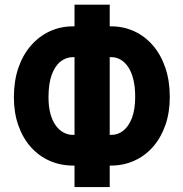

<svg xmlns="http://www.w3.org/2000/svg" viewBox="-20 -760 772 810"><path d="M288.6 -648.9H448.2Q501 -648.9 546.1 -628.2Q591.3 -607.4 625 -568.4Q658.7 -529.3 677.5 -474.4Q696.3 -419.4 696.3 -351.1Q696.3 -285.2 677.5 -231.7Q658.7 -178.2 625 -140.1Q591.3 -102.1 546.1 -81.8Q501 -61.5 448.2 -61.5H288.6Q235.4 -61.5 189.7 -81.5Q144 -101.6 110.1 -139.6Q76.2 -177.7 57.4 -231Q38.6 -284.2 38.6 -350.1Q38.6 -418.5 57.4 -473.4Q76.2 -528.3 110.4 -567.6Q144.5 -606.9 189.9 -627.9Q235.4 -648.9 288.6 -648.9ZM288.6 -519Q258.8 -519 235.4 -500.5Q211.9 -481.9 198.2 -444.6Q184.6 -407.2 184.6 -350.1Q184.6 -310.5 192.6 -280.5Q200.7 -250.5 215.1 -230.7Q229.5 -210.9 248.3 -200.9Q267.1 -190.9 288.6 -190.9H449.2Q478 -190.9 500.7 -209.2Q523.4 -227.5 536.9 -263.2Q550.3 -298.8 550.3 -351.1Q550.3 -393.6 542.5 -425Q534.7 -456.5 520.8 -477.3Q506.8 -498 488.5 -508.5Q470.2 -519 449.2 -519ZM442.9 -740.2V29.3H294.4V-740.2Z"/></svg>

Font: Roboto Condensed ExtraBold
Style: Regular
Weight: 800
Designer: Christian Robertson
Foundry: Google
Version: Version 3.008; 2023